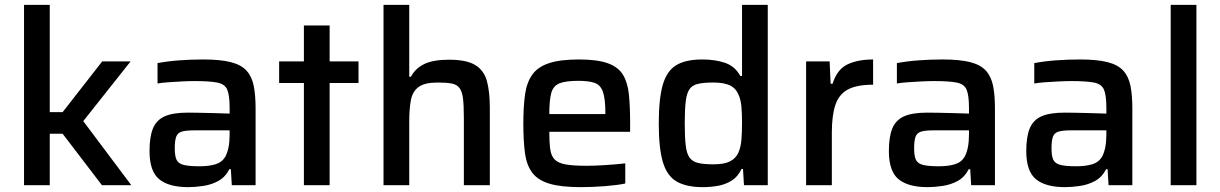

<svg xmlns="http://www.w3.org/2000/svg" viewBox="-20 -763 5028 791"><path d="M79 0V-743H185V-301H238L401 -510H518L323 -264L521 0H400L238 -212H185V0Z M755 8Q676 8 636 -24.5Q596 -57 596 -141Q596 -199 610 -233.5Q624 -268 658 -283.5Q692 -299 754 -299Q767 -299 797 -298.5Q827 -298 862.5 -297Q898 -296 926 -295V-319Q926 -371 916 -394Q906 -417 874.5 -423Q843 -429 781 -429Q759 -429 729 -427.5Q699 -426 671.5 -424Q644 -422 629 -419V-503Q671 -511 719.5 -514.5Q768 -518 817 -518Q888 -518 931 -507Q974 -496 996 -471.5Q1018 -447 1025.5 -408.5Q1033 -370 1033 -316V0H935L931 -66H925Q908 -33 879.5 -17.5Q851 -2 817.5 3Q784 8 755 8ZM802 -78Q840 -78 867 -86Q894 -94 908 -117Q926 -150 926 -208V-226H780Q747 -226 729.5 -221Q712 -216 706 -200Q700 -184 700 -151Q700 -120 707.5 -104.5Q715 -89 737 -83.5Q759 -78 802 -78Z M1232 0V-421H1130V-510H1232V-658H1338V-510H1457V-421H1338V0Z M1560 0V-743H1666V-447H1673Q1691 -481 1727.5 -499Q1764 -517 1830 -517Q1902 -517 1938 -495Q1974 -473 1986 -429Q1998 -385 1998 -319V0H1891V-277Q1891 -328 1887.5 -357Q1884 -386 1873 -400.5Q1862 -415 1840.5 -419Q1819 -423 1783 -423Q1730 -423 1705 -405Q1680 -387 1673 -351.5Q1666 -316 1666 -263V0Z M2373 8Q2292 8 2244.5 -6Q2197 -20 2173.5 -50.5Q2150 -81 2143 -131Q2136 -181 2136 -254Q2136 -323 2143 -373Q2150 -423 2172.5 -455Q2195 -487 2241 -502.5Q2287 -518 2365 -518Q2441 -518 2484 -502.5Q2527 -487 2546.5 -455Q2566 -423 2571 -373.5Q2576 -324 2576 -254V-220H2243Q2243 -175 2247 -147.5Q2251 -120 2265.5 -105.5Q2280 -91 2311 -85.5Q2342 -80 2397 -80Q2431 -80 2476 -83Q2521 -86 2556 -90V-7Q2523 0 2471.5 4Q2420 8 2373 8ZM2243 -293H2474V-296Q2474 -356 2464 -384.5Q2454 -413 2430 -421.5Q2406 -430 2363 -430Q2310 -430 2284.5 -419.5Q2259 -409 2251 -379.5Q2243 -350 2243 -293Z M2876 8Q2808 8 2768 -15Q2728 -38 2711 -95Q2694 -152 2694 -254Q2694 -356 2710.5 -413.5Q2727 -471 2766 -494.5Q2805 -518 2873 -518Q2927 -518 2967.5 -504Q3008 -490 3030 -450H3037V-743H3143V0H3045L3041 -67H3035Q3020 -35 2994.5 -19Q2969 -3 2938 2.5Q2907 8 2876 8ZM2919 -86Q2963 -86 2987 -98Q3011 -110 3022 -134Q3032 -157 3034.5 -187Q3037 -217 3037 -257Q3037 -295 3034.5 -323.5Q3032 -352 3023 -372Q3012 -399 2987.5 -411Q2963 -423 2919 -423Q2879 -423 2855.5 -417.5Q2832 -412 2820.5 -395.5Q2809 -379 2805 -345Q2801 -311 2801 -255Q2801 -198 2805 -164Q2809 -130 2821 -113.5Q2833 -97 2856.5 -91.5Q2880 -86 2919 -86Z M3301 0V-510H3398L3402 -418H3410Q3429 -478 3472 -498Q3515 -518 3577 -518V-414Q3509 -414 3472.5 -394Q3436 -374 3421.5 -330.5Q3407 -287 3407 -217V0Z M3801 8Q3722 8 3682 -24.5Q3642 -57 3642 -141Q3642 -199 3656 -233.5Q3670 -268 3704 -283.5Q3738 -299 3800 -299Q3813 -299 3843 -298.5Q3873 -298 3908.5 -297Q3944 -296 3972 -295V-319Q3972 -371 3962 -394Q3952 -417 3920.5 -423Q3889 -429 3827 -429Q3805 -429 3775 -427.5Q3745 -426 3717.5 -424Q3690 -422 3675 -419V-503Q3717 -511 3765.5 -514.5Q3814 -518 3863 -518Q3934 -518 3977 -507Q4020 -496 4042 -471.5Q4064 -447 4071.5 -408.5Q4079 -370 4079 -316V0H3981L3977 -66H3971Q3954 -33 3925.5 -17.5Q3897 -2 3863.5 3Q3830 8 3801 8ZM3848 -78Q3886 -78 3913 -86Q3940 -94 3954 -117Q3972 -150 3972 -208V-226H3826Q3793 -226 3775.5 -221Q3758 -216 3752 -200Q3746 -184 3746 -151Q3746 -120 3753.5 -104.5Q3761 -89 3783 -83.5Q3805 -78 3848 -78Z M4367 8Q4288 8 4248 -24.5Q4208 -57 4208 -141Q4208 -199 4222 -233.5Q4236 -268 4270 -283.5Q4304 -299 4366 -299Q4379 -299 4409 -298.5Q4439 -298 4474.5 -297Q4510 -296 4538 -295V-319Q4538 -371 4528 -394Q4518 -417 4486.5 -423Q4455 -429 4393 -429Q4371 -429 4341 -427.5Q4311 -426 4283.5 -424Q4256 -422 4241 -419V-503Q4283 -511 4331.5 -514.5Q4380 -518 4429 -518Q4500 -518 4543 -507Q4586 -496 4608 -471.5Q4630 -447 4637.5 -408.5Q4645 -370 4645 -316V0H4547L4543 -66H4537Q4520 -33 4491.5 -17.5Q4463 -2 4429.5 3Q4396 8 4367 8ZM4414 -78Q4452 -78 4479 -86Q4506 -94 4520 -117Q4538 -150 4538 -208V-226H4392Q4359 -226 4341.5 -221Q4324 -216 4318 -200Q4312 -184 4312 -151Q4312 -120 4319.5 -104.5Q4327 -89 4349 -83.5Q4371 -78 4414 -78Z M4803 0V-743H4909V0Z"/></svg>

Font: Saira Medium
Style: Regular
Weight: 500
Designer: Hector Gatti with collaboration of the Omnibus-Type team
Foundry: Omnibus-Type
Version: Version 1.100; ttfautohint (v1.8.3)